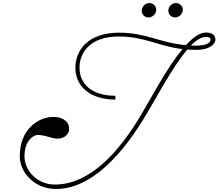

<svg xmlns="http://www.w3.org/2000/svg" viewBox="-20 -1233 1437 1263"><path d="M341 10C573 15 785 -208 954 -500L1048 -662C1112 -772 1166 -853 1212 -907C1231 -906 1251 -905 1273 -905C1355 -905 1397 -940 1397 -973C1397 -1001 1376 -1019 1335 -1019C1300 -1019 1257 -995 1203 -936C1031 -951 940 -1019 761 -1018C559 -1017 477 -904 476 -788C475 -670 567 -578 739 -578V-603C582 -603 503 -682 503 -788C503 -882 568 -993 761 -993C933 -993 1019 -929 1181 -910C1134 -855 1080 -775 1017 -666L921 -500C755 -211 559 -19 341 -19C220 -19 141 -115 141 -205C141 -309 201 -344 224 -345C275 -347 317 -321 360 -321C399 -321 435 -347 435 -385C435 -436 389 -464 333 -464C229 -464 110 -380 110 -206C110 -96 208 7 341 10ZM923 -1193C907 -1172 909 -1142 931 -1126C951 -1112 980 -1117 997 -1139C1014 -1160 1010 -1189 990 -1204C969 -1219 940 -1215 923 -1193ZM1098 -1193C1082 -1172 1084 -1142 1106 -1126C1126 -1112 1155 -1117 1172 -1139C1189 -1160 1185 -1189 1165 -1204C1144 -1219 1115 -1215 1098 -1193ZM1236 -934C1274 -972 1306 -990 1335 -990C1354 -990 1365 -985 1365 -973C1365 -948 1332 -933 1273 -933C1260 -933 1248 -933 1236 -934Z"/></svg>

Font: Louise
Style: Regular
Weight: 400
Designer: Ange Degheest & Luna Delabre & Camille Depalle
Foundry: Velvetyne Type Foundry
Version: Version 1.000;FEAKit 1.0